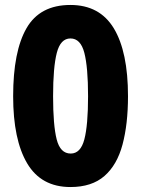

<svg xmlns="http://www.w3.org/2000/svg" viewBox="-20 -744 569 774"><path d="M264 10Q146 10 89.5 -85.5Q33 -181 33 -356Q33 -537 87 -630.5Q141 -724 264 -724Q382 -724 439 -629.5Q496 -535 496 -356Q496 -244 474 -161.5Q452 -79 401 -34.5Q350 10 264 10ZM265 -125Q305 -125 320 -182Q335 -239 335 -356Q335 -473 320 -531Q305 -589 264 -589Q224 -589 209 -531Q194 -473 194 -356Q194 -239 208.5 -182Q223 -125 265 -125Z"/></svg>

Font: Noto Sans Devanagari SemiCondensed ExtraBold
Style: Regular
Weight: 800
Width: 4
Designer: Jelle Bosma - Monotype Design Team
Foundry: Monotype Imaging Inc.
Version: Version 2.004; ttfautohint (v1.8.4.7-5d5b)